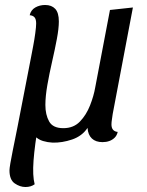

<svg xmlns="http://www.w3.org/2000/svg" viewBox="-20 -550 589 770"><path d="M391 20Q364 20 348.5 5.5Q333 -9 331 -37Q309 -4 269 9.5Q229 23 191 22Q171 21 152.5 15.5Q134 10 120 -4L44 -9L105 -323Q108 -339 113 -365Q118 -391 121.5 -417Q125 -443 125 -456Q125 -473 118.5 -480.5Q112 -488 99 -489Q104 -510 121.5 -520Q139 -530 161 -530Q187 -530 201.5 -514.5Q216 -499 216 -464Q216 -436 208 -393.5Q200 -351 189 -303Q178 -255 170 -209.5Q162 -164 162 -129Q162 -90 177 -63Q192 -36 234 -36Q275 -36 300.5 -62.5Q326 -89 341 -127Q356 -165 362 -200L421 -510L513 -520L432 -93Q431 -84 429 -72Q427 -60 427 -51Q427 -37 433.5 -29.5Q440 -22 452 -21Q449 -7 440 2Q431 11 418.5 15.5Q406 20 391 20ZM82 200Q60 200 39 185.5Q18 171 18 133Q18 126 21.5 105Q25 84 31 54.5Q37 25 43 -5Q49 -35 54 -60H135Q119 33 114.5 94Q110 155 119 189Q104 200 82 200Z"/></svg>

Font: Sansita Swashed Light Light
Style: Regular
Weight: 300
Version: Version 1.003